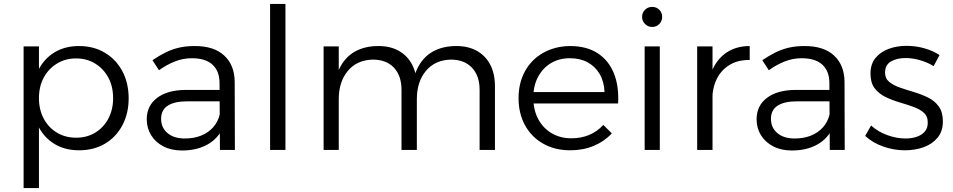

<svg xmlns="http://www.w3.org/2000/svg" viewBox="-20 -762 4846 976"><path d="M381 -528Q456 -528 513 -494Q570 -460 602 -400Q634 -340 634 -262Q634 -185 602 -125Q570 -65 513.5 -31.5Q457 2 382 2Q310 2 256.5 -30.5Q203 -63 173.5 -122.5Q144 -182 144 -262Q144 -343 173.5 -403Q203 -463 256.5 -495.5Q310 -528 381 -528ZM367 -465Q312 -465 269 -438.5Q226 -412 202 -367Q178 -322 178 -263Q178 -205 202 -159.5Q226 -114 269 -88Q312 -62 367 -62Q422 -62 464.5 -88Q507 -114 531 -159.5Q555 -205 555 -263Q555 -322 531 -367Q507 -412 464.5 -438.5Q422 -465 367 -465ZM100 -526H178V194H100Z M933 -247Q867 -247 833 -225Q799 -203 799 -158Q799 -113 831.5 -85.5Q864 -58 920 -58Q966 -58 1003 -73Q1040 -88 1064.5 -116Q1089 -144 1098 -184L1118 -121Q1090 -58 1035 -27.5Q980 3 905 3Q851 3 810.5 -18Q770 -39 748 -75Q726 -111 726 -156Q726 -224 778 -264Q830 -304 923 -305H1110V-247ZM1096 -340Q1096 -400 1060.5 -433Q1025 -466 955 -466Q911 -466 870 -450Q829 -434 788 -405L755 -456Q789 -479 821 -495Q853 -511 889 -519.5Q925 -528 970 -528Q1068 -528 1120 -479.5Q1172 -431 1173 -347L1174 0H1098Z M1353 -742H1431V0H1353Z M2021 -305Q2021 -377 1982.5 -418Q1944 -459 1875 -459Q1794 -457 1748 -401.5Q1702 -346 1702 -258H1676Q1676 -350 1703.5 -409.5Q1731 -469 1782 -498.5Q1833 -528 1903 -528Q1965 -528 2008.5 -503Q2052 -478 2075.5 -432.5Q2099 -387 2099 -323V0H2021ZM2418 -305Q2418 -377 2379 -418Q2340 -459 2272 -459Q2191 -457 2145 -401.5Q2099 -346 2099 -258H2072Q2072 -350 2099.5 -409.5Q2127 -469 2178 -498.5Q2229 -528 2300 -528Q2361 -528 2405 -503Q2449 -478 2472.5 -432.5Q2496 -387 2496 -323V0H2418ZM1625 -526H1702V0H1625Z M3053 -294Q3051 -347 3028.5 -385.5Q3006 -424 2967.5 -445Q2929 -466 2877 -466Q2822 -466 2780.5 -441Q2739 -416 2715 -371Q2691 -326 2691 -266Q2691 -204 2715.5 -157.5Q2740 -111 2784 -85Q2828 -59 2884 -59Q2984 -59 3047 -127L3090 -84Q3052 -43 2998 -20.5Q2944 2 2879 2Q2801 2 2741.5 -31.5Q2682 -65 2649 -125Q2616 -185 2616 -263Q2616 -341 2649 -400.5Q2682 -460 2741.5 -493.5Q2801 -527 2877 -528Q2962 -528 3018 -491.5Q3074 -455 3100.5 -389.5Q3127 -324 3122 -236H2677V-294Z M3257 -526H3334V0H3257ZM3295 -727Q3317 -727 3331.5 -712.5Q3346 -698 3346 -676Q3346 -655 3331.5 -640Q3317 -625 3295 -625Q3274 -625 3259 -640Q3244 -655 3244 -676Q3244 -698 3259 -712.5Q3274 -727 3295 -727Z M3791 -457Q3732 -458 3689.5 -432.5Q3647 -407 3624 -361.5Q3601 -316 3601 -255L3574 -258Q3574 -344 3600 -404Q3626 -464 3675 -496Q3724 -528 3791 -528ZM3524 -526H3602V0H3524Z M4033 -247Q3967 -247 3933 -225Q3899 -203 3899 -158Q3899 -113 3931.5 -85.5Q3964 -58 4020 -58Q4066 -58 4103 -73Q4140 -88 4164.5 -116Q4189 -144 4198 -184L4218 -121Q4190 -58 4135 -27.5Q4080 3 4005 3Q3951 3 3910.5 -18Q3870 -39 3848 -75Q3826 -111 3826 -156Q3826 -224 3878 -264Q3930 -304 4023 -305H4210V-247ZM4196 -340Q4196 -400 4160.5 -433Q4125 -466 4055 -466Q4011 -466 3970 -450Q3929 -434 3888 -405L3855 -456Q3889 -479 3921 -495Q3953 -511 3989 -519.5Q4025 -528 4070 -528Q4168 -528 4220 -479.5Q4272 -431 4273 -347L4274 0H4198Z M4726 -426Q4695 -445 4657 -456Q4619 -467 4583 -467Q4539 -467 4509 -449.5Q4479 -432 4479 -393Q4479 -363 4500.5 -345.5Q4522 -328 4555.5 -316.5Q4589 -305 4626 -294Q4663 -283 4697 -266.5Q4731 -250 4752 -221Q4773 -192 4773 -145Q4773 -94 4745.5 -61.5Q4718 -29 4674.5 -13.5Q4631 2 4580 2Q4524 2 4470 -17Q4416 -36 4378 -71L4408 -124Q4442 -93 4489.5 -75.5Q4537 -58 4583 -58Q4614 -58 4639.5 -66.5Q4665 -75 4680.5 -92.5Q4696 -110 4696 -137Q4697 -170 4676.5 -188.5Q4656 -207 4622.5 -219Q4589 -231 4551.5 -242Q4514 -253 4480.5 -269.5Q4447 -286 4426 -313.5Q4405 -341 4405 -388Q4405 -437 4431 -468Q4457 -499 4498.5 -514Q4540 -529 4588 -529Q4635 -529 4679 -516.5Q4723 -504 4756 -482Z"/></svg>

Font: Alexandria Light
Style: Regular
Weight: 300
Designer: Mohamed Gaber
Foundry: Kief Type Foundry
Version: Version 5.100